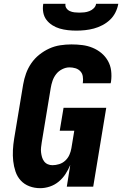

<svg xmlns="http://www.w3.org/2000/svg" viewBox="-20 -975 640 1003"><path d="M190 8Q160 8 133.5 -2Q107 -12 88.5 -32Q70 -52 61 -79Q52 -106 49 -134Q46 -162 47.5 -191.5Q49 -221 54 -251L101 -534Q106 -563 116 -591Q126 -619 143.5 -644.5Q161 -670 185.5 -689.5Q210 -709 237.5 -721.5Q265 -734 294.5 -738.5Q324 -743 353 -743Q382 -743 410 -739.5Q438 -736 463.5 -725.5Q489 -715 509.5 -698Q530 -681 543.5 -657.5Q557 -634 560.5 -606Q564 -578 560 -549L558 -540H412L413 -544Q415 -560 412.5 -576Q410 -592 399.5 -603Q389 -614 374 -618.5Q359 -623 343 -623Q324 -623 305 -613.5Q286 -604 273.5 -588Q261 -572 254.5 -553Q248 -534 245 -515L198 -231Q196 -218 194.5 -205Q193 -192 194.5 -179Q196 -166 199.5 -154Q203 -142 210.5 -132Q218 -122 229.5 -117Q241 -112 254 -112Q271 -112 289 -117.5Q307 -123 321 -136Q335 -149 342.5 -166Q350 -183 353 -201L368 -292H292L312 -412H535L467 0H329L347 -113Q337 -89 322.5 -66.5Q308 -44 287 -26.5Q266 -9 240.5 -0.5Q215 8 190 8ZM379 -815Q356 -815 334 -817.5Q312 -820 291.5 -826Q271 -832 253 -843.5Q235 -855 222.5 -871.5Q210 -888 206 -910Q202 -932 206 -955H322Q320 -942 327 -932Q334 -922 345 -917Q356 -912 369 -910.5Q382 -909 395 -909Q408 -909 421 -910.5Q434 -912 447 -917Q460 -922 470 -932Q480 -942 482 -955H598Q594 -932 583 -910Q572 -888 554.5 -871.5Q537 -855 515 -843.5Q493 -832 470.5 -826Q448 -820 425 -817.5Q402 -815 379 -815Z"/></svg>

Font: Iosevka Heavy Extended Oblique
Style: Regular
Weight: 900
Width: 7
Italic angle: -9°
Monospace: yes
Designer: Belleve Invis
Foundry: Belleve Invis
Version: Version 32.5.0; ttfautohint (v1.8.4)